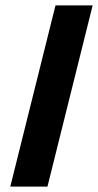

<svg xmlns="http://www.w3.org/2000/svg" viewBox="-20 -695 365 715"><path d="M18.3 0 186.7 -675H325L156.7 0Z"/></svg>

Font: Funnel Sans
Style: Bold Italic
Weight: 700
Italic angle: -14.036°
Designer: NORD ID, Kristian Moeller
Foundry: Dicotype
Version: Version 1.000